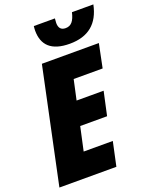

<svg xmlns="http://www.w3.org/2000/svg" viewBox="-169 -1029 891 1121"><g transform="rotate(-20 276.5 -468.5)"><path d="M346 -768C462 -768 530 -825 553 -937H420C408 -886 389 -862 354 -862C324 -862 312 -880 312 -909C312 -917 313 -925 314 -937H183C182 -927 181 -918 181 -909C181 -820 231 -768 346 -768ZM1 0H355L387 -149H206L238 -296H405L437 -443H269L296 -567H476L506 -714H152Z"/></g></svg>

Font: Noto Sans Condensed Black
Style: Italic
Weight: 900
Width: 3
Italic angle: -12°
Designer: Monotype Design Team
Foundry: Monotype Imaging Inc.
Version: Version 2.013